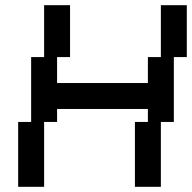

<svg xmlns="http://www.w3.org/2000/svg" viewBox="-20 -720 740 740"><path d="M50 0H150V-250H200V-300H550V-250H500V0H600V-250H650V-500H700V-700H600V-500H550V-400H200V-500H250V-700H150V-500H100V-250H50Z"/></svg>

Font: LS-VG5000 Shifted
Style: Regular
Weight: 400
Designer: Justin Bihan, 2021
Foundry: Justin Bihan, 2021
Version: Version 1.000;Glyphs 3.1.2 (3151)